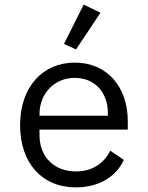

<svg xmlns="http://www.w3.org/2000/svg" viewBox="-20 -799 640 831"><path d="M309 12C412 12 485 -38 516 -107L457 -147C430 -91 378 -57 309 -57C212 -57 151 -122 151 -214V-238H533V-276C533 -422 444 -528 304 -528C164 -528 67 -422 67 -257C67 -94 161 12 309 12ZM304 -462C389 -462 447 -400 447 -309V-298H151V-305C151 -395 216 -462 304 -462ZM415 -744 342 -779 257 -609 309 -585Z"/></svg>

Font: IBM Mono
Style: Regular
Weight: 400
Monospace: yes
Designer: Mike Abbink, Paul van der Laan, Pieter van Rosmalen
Foundry: Bold Monday
Version: Version 2.3